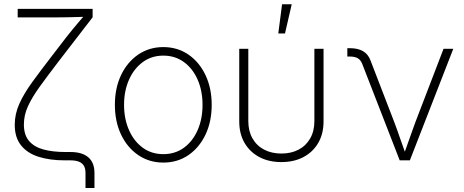

<svg xmlns="http://www.w3.org/2000/svg" viewBox="-20 -770 2230 922"><path d="M390.6 132.8V61Q390.6 40 383.1 26.6Q375.5 13.2 359.4 6.6Q343.3 0 317.9 0H290.5Q219.2 0 165.3 -17.1Q111.3 -34.2 81.1 -72Q50.8 -109.9 50.8 -170.4Q50.8 -222.7 73 -272Q95.2 -321.3 135 -376Q174.8 -430.7 227.1 -498.5L298.8 -591.8Q315.4 -612.8 331.3 -632.3Q347.2 -651.9 362.8 -669.7Q378.4 -687.5 393.1 -704.6L394 -689.5Q377 -689 358.6 -688.5Q340.3 -688 322.3 -687.5Q304.2 -687 285.9 -686.8Q267.6 -686.5 250.5 -686.5H64.9V-727.5H424.8V-687L258.8 -471.7Q208.5 -405.8 171.6 -355Q134.8 -304.2 114.7 -260.7Q94.7 -217.3 94.7 -172.4Q94.7 -122.6 119.1 -93.5Q143.6 -64.5 188.5 -52.2Q233.4 -40 294.9 -40H318.4Q374.5 -40 404.1 -14.6Q433.6 10.7 433.6 60.5V132.8Z M764.2 10.7Q696.8 10.7 644 -25.1Q591.3 -61 561.5 -123.5Q531.7 -186 531.7 -266.6Q531.7 -347.2 561.5 -409.7Q591.3 -472.2 644 -508.1Q696.8 -543.9 764.2 -543.9Q832 -543.9 884.5 -508.1Q937 -472.2 966.8 -409.4Q996.6 -346.7 996.6 -266.6Q996.6 -186 966.8 -123.5Q937 -61 884.8 -25.1Q832.5 10.7 764.2 10.7ZM764.2 -29.8Q821.3 -29.8 863.5 -60.8Q905.8 -91.8 929.2 -145.5Q952.6 -199.2 952.6 -266.6Q952.6 -333.5 929.2 -387.2Q905.8 -440.9 863.3 -471.9Q820.8 -502.9 764.2 -502.9Q708 -502.9 665.5 -471.7Q623 -440.4 599.4 -387Q575.7 -333.5 575.7 -266.6Q575.7 -199.2 599.4 -145.5Q623 -91.8 665.3 -60.8Q707.5 -29.8 764.2 -29.8Z M1331.1 8.3Q1271 8.3 1225.6 -15.6Q1180.2 -39.6 1154.5 -83.5Q1128.9 -127.4 1128.9 -187V-535.6H1172.4V-188.5Q1172.4 -140.6 1192.4 -105.5Q1212.4 -70.3 1248.3 -51.5Q1284.2 -32.7 1331.1 -32.7Q1378.4 -32.7 1414.1 -51.5Q1449.7 -70.3 1469.7 -105.5Q1489.7 -140.6 1489.7 -188.5V-535.6H1533.7V-187Q1533.7 -127.4 1508.1 -83.5Q1482.4 -39.6 1437 -15.6Q1391.6 8.3 1331.1 8.3ZM1316.4 -609.4 1334.5 -749.5H1380.9L1348.6 -609.4Z M1899.4 0 1718.8 -464.8Q1710.9 -483.4 1696.8 -491Q1682.6 -498.5 1659.7 -498.5H1647.9V-538.6H1660.2Q1698.7 -538.6 1723.4 -524.2Q1748 -509.8 1759.3 -479.5L1873.5 -183.1Q1888.7 -143.1 1902.3 -102.8Q1916 -62.5 1930.7 -22.9H1917.5Q1932.1 -62.5 1945.8 -102.8Q1959.5 -143.1 1974.6 -183.1L2109.9 -535.6H2156.7L1948.2 0Z"/></svg>

Font: Inter 20pt ExtraLight
Style: Regular
Weight: 250
Version: Version 4.001;git-66647c0bb